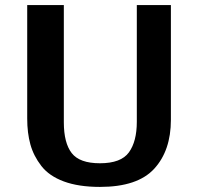

<svg xmlns="http://www.w3.org/2000/svg" viewBox="-20 -715 790 755"><path d="M87 -249V-695H231V-234Q231 -153 262 -113Q293 -73 373 -73Q456 -73 487 -116Q518 -159 518 -236V-695H652V-244Q652 -123 586.5 -51.5Q521 20 373 20Q289 20 231 -1.5Q173 -23 142.5 -62.5Q112 -102 99.5 -147Q87 -192 87 -249Z"/></svg>

Font: Coval
Style: ExtraBold
Weight: 800
Foundry: Context Ltd
Version: Version 001.000